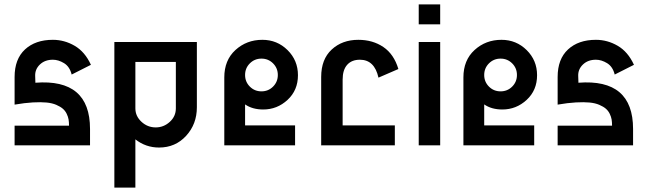

<svg xmlns="http://www.w3.org/2000/svg" viewBox="-20 -657 2925 868"><path d="M387 -74V0H46V-89H292V-90Q292 -105 290 -117Q288 -129 281.5 -142.5Q275 -156 264 -165.5Q253 -175 234.5 -183Q216 -191 190.5 -193.5Q165 -196 128.5 -194Q92 -192 46 -184V-309Q46 -390 93 -433.5Q140 -477 219 -477Q271 -477 317.5 -450Q364 -423 391 -364L304 -320Q295 -356 269.5 -371.5Q244 -387 219 -387Q183 -387 160.5 -365.5Q138 -344 139 -314L140 -283Q387 -302 387 -74Z M497 -467H870V-172Q870 -96 821.5 -43Q773 10 699 10Q639 10 592 -27V191H497ZM775 -167V-377H592V-167Q592 -132 619.5 -106.5Q647 -81 684 -81Q720 -81 747.5 -106Q775 -131 775 -167Z M1088 -185V-90H1314V0H994V-307Q994 -385 1044.5 -431Q1095 -477 1166 -477Q1233 -477 1280 -430.5Q1327 -384 1327 -317Q1327 -249 1280 -205.5Q1233 -162 1170 -162Q1121 -162 1088 -185ZM1214.5 -370.5Q1193 -392 1162 -392Q1131 -392 1109.5 -370.5Q1088 -349 1088 -318Q1088 -287 1109.5 -265.5Q1131 -244 1162 -244Q1193 -244 1214.5 -265.5Q1236 -287 1236 -318Q1236 -349 1214.5 -370.5Z M1529 -297V-90H1765V0H1431L1432 -1V-309Q1432 -389 1479.5 -433Q1527 -477 1600 -477Q1665 -477 1713 -444.5Q1761 -412 1781 -345L1691 -306Q1673 -387 1607 -387Q1570 -387 1549.5 -364Q1529 -341 1529 -297Z M1873 -547V-637H1970V-547ZM1970 0H1873V-467H1970Z M2169 -185V-90H2395V0H2075V-307Q2075 -385 2125.5 -431Q2176 -477 2247 -477Q2314 -477 2361 -430.5Q2408 -384 2408 -317Q2408 -249 2361 -205.5Q2314 -162 2251 -162Q2202 -162 2169 -185ZM2295.5 -370.5Q2274 -392 2243 -392Q2212 -392 2190.5 -370.5Q2169 -349 2169 -318Q2169 -287 2190.5 -265.5Q2212 -244 2243 -244Q2274 -244 2295.5 -265.5Q2317 -287 2317 -318Q2317 -349 2295.5 -370.5Z M2842 -74V0H2501V-89H2747V-90Q2747 -105 2745 -117Q2743 -129 2736.5 -142.5Q2730 -156 2719 -165.5Q2708 -175 2689.5 -183Q2671 -191 2645.5 -193.5Q2620 -196 2583.5 -194Q2547 -192 2501 -184V-309Q2501 -390 2548 -433.5Q2595 -477 2674 -477Q2726 -477 2772.5 -450Q2819 -423 2846 -364L2759 -320Q2750 -356 2724.5 -371.5Q2699 -387 2674 -387Q2638 -387 2615.5 -365.5Q2593 -344 2594 -314L2595 -283Q2842 -302 2842 -74Z"/></svg>

Font: Gulax
Style: Regular
Weight: 400
Designer: Morgan Gilbert
Foundry: VTF
Version: Version 1.001;hotconv 1.0.109;makeotfexe 2.5.65596